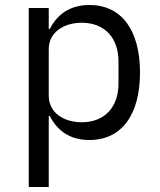

<svg xmlns="http://www.w3.org/2000/svg" viewBox="-20 -548 640 768"><path d="M95 200H175V-84H179C212 -20 265 12 338 12C465 12 540 -87 540 -258C540 -429 465 -528 338 -528C265 -528 212 -496 179 -432H175V-516H95ZM307 -59C235 -59 175 -97 175 -165V-351C175 -419 235 -457 307 -457C400 -457 454 -395 454 -302V-214C454 -121 400 -59 307 -59Z"/></svg>

Font: IBM Mono
Style: Regular
Weight: 400
Monospace: yes
Designer: Mike Abbink, Paul van der Laan, Pieter van Rosmalen
Foundry: Bold Monday
Version: Version 2.3